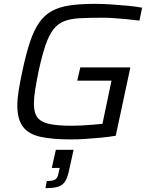

<svg xmlns="http://www.w3.org/2000/svg" viewBox="-20 -716 780 997"><path d="M350 8Q252 8 190.5 -5.5Q129 -19 99.5 -57.5Q70 -96 70 -168Q70 -202 77 -246.5Q84 -291 96 -346Q115 -436 135.5 -497.5Q156 -559 183.5 -598.5Q211 -638 249.5 -659Q288 -680 342.5 -688Q397 -696 473 -696Q513 -696 557.5 -693Q602 -690 644.5 -686Q687 -682 718 -676L704 -609Q672 -613 636.5 -616.5Q601 -620 569 -622Q537 -624 514 -624Q445 -624 396 -621.5Q347 -619 313.5 -606Q280 -593 257 -563Q234 -533 216 -480.5Q198 -428 180 -344Q169 -290 162.5 -249.5Q156 -209 156 -177Q156 -130 175 -105.5Q194 -81 237.5 -72Q281 -63 353 -63Q375 -63 404 -64.5Q433 -66 462 -68.5Q491 -71 512 -73L559 -297H381L397 -366H657L581 -11Q545 -5 503.5 -1Q462 3 422.5 5.5Q383 8 350 8ZM216 261 223 224Q245 224 257 220.5Q269 217 275.5 207Q282 197 285 178L290 156H249L270 62H362L342 153Q336 185 328 206Q320 227 307 239Q294 251 272.5 256Q251 261 216 261Z"/></svg>

Font: Saira SemiExpanded
Style: Italic
Weight: 400
Width: 6
Italic angle: -12°
Designer: Hector Gatti with collaboration of the Omnibus-Type team
Foundry: Omnibus-Type
Version: Version 1.101